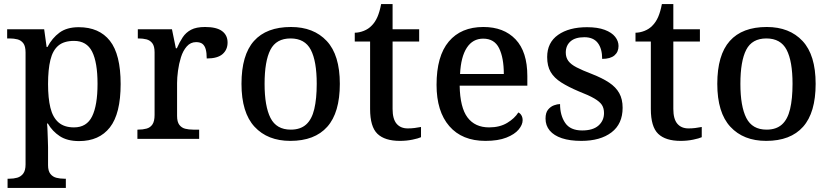

<svg xmlns="http://www.w3.org/2000/svg" viewBox="-20 -679 4062 939"><path d="M17 240V195H26Q47 195 64.5 190Q82 185 93.5 170Q105 155 105 125V-422Q105 -453 94 -467.5Q83 -482 65.5 -486.5Q48 -491 27 -491H15V-536H196L208 -449H212Q235 -493 271 -519.5Q307 -546 365 -546Q465 -546 517.5 -479.5Q570 -413 570 -268Q570 -123 517.5 -56Q465 11 367 11Q309 11 272.5 -13Q236 -37 214 -75H210Q212 -58 212.5 -36Q213 -14 214 6Q215 26 215 40V129Q215 157 226.5 171.5Q238 186 256 190.5Q274 195 294 195H302V240ZM342 -56Q404 -56 430.5 -110Q457 -164 457 -269Q457 -374 430.5 -426.5Q404 -479 342 -479Q293 -479 265.5 -456Q238 -433 226.5 -386Q215 -339 215 -268Q215 -199 226.5 -152Q238 -105 266 -80.5Q294 -56 342 -56Z M652 0V-45H655Q678 -45 696.5 -50Q715 -55 725.5 -70.5Q736 -86 736 -117V-423Q736 -453 725 -467.5Q714 -482 696.5 -486.5Q679 -491 657 -491H654V-536H821L840 -443H845Q858 -473 873.5 -496.5Q889 -520 914.5 -533.5Q940 -547 983 -547Q1039 -547 1066 -527Q1093 -507 1093 -471Q1093 -436 1068.5 -414.5Q1044 -393 991 -393Q991 -421 986 -438.5Q981 -456 970 -464.5Q959 -473 939 -473Q912 -473 893.5 -452Q875 -431 865 -399Q855 -367 850.5 -333Q846 -299 846 -273V-112Q846 -83 857 -68.5Q868 -54 885.5 -49.5Q903 -45 925 -45H954V0Z M1400 10Q1289 10 1225 -59Q1161 -128 1161 -269Q1161 -410 1222 -478.5Q1283 -547 1403 -547Q1514 -547 1578 -478.5Q1642 -410 1642 -269Q1642 -128 1580.5 -59Q1519 10 1400 10ZM1402 -45Q1449 -45 1477 -70Q1505 -95 1517 -145.5Q1529 -196 1529 -269Q1529 -380 1500 -435.5Q1471 -491 1401 -491Q1331 -491 1302.5 -435.5Q1274 -380 1274 -269Q1274 -159 1303 -102Q1332 -45 1402 -45Z M1936 10Q1862 10 1826 -24.5Q1790 -59 1790 -146V-476H1715V-519Q1736 -519 1759 -528Q1782 -537 1798 -554Q1815 -571 1826 -596.5Q1837 -622 1844 -659H1900V-536H2030V-476H1900V-146Q1900 -97 1919.5 -74Q1939 -51 1974 -51Q1992 -51 2007.5 -53Q2023 -55 2039 -58V-8Q2026 -2 1997 4Q1968 10 1936 10Z M2354 10Q2240 10 2177.5 -62Q2115 -134 2115 -264Q2115 -405 2175 -476Q2235 -547 2344 -547Q2444 -547 2501.5 -486.5Q2559 -426 2559 -307V-260H2228Q2230 -153 2266.5 -104.5Q2303 -56 2372 -56Q2424 -56 2460.5 -78Q2497 -100 2515 -129Q2524 -125 2530 -115Q2536 -105 2536 -91Q2536 -69 2516.5 -45.5Q2497 -22 2456.5 -6Q2416 10 2354 10ZM2444 -317Q2444 -396 2421 -443Q2398 -490 2343 -490Q2292 -490 2263 -445.5Q2234 -401 2230 -317Z M2823 10Q2767 10 2728 -3Q2689 -16 2668.5 -40.5Q2648 -65 2648 -99Q2648 -128 2660.5 -143Q2673 -158 2689.5 -164Q2706 -170 2719 -170Q2719 -115 2744 -78Q2769 -41 2827 -41Q2880 -41 2907 -65Q2934 -89 2934 -126Q2934 -150 2923.5 -166Q2913 -182 2886.5 -197.5Q2860 -213 2811 -232Q2759 -254 2724.5 -276Q2690 -298 2673 -327Q2656 -356 2656 -400Q2656 -471 2709.5 -508.5Q2763 -546 2851 -546Q2903 -546 2937.5 -533Q2972 -520 2988.5 -499Q3005 -478 3005 -454Q3005 -425 2985 -408Q2965 -391 2925 -391Q2925 -441 2903.5 -469Q2882 -497 2838 -497Q2793 -497 2770 -476.5Q2747 -456 2747 -422Q2747 -398 2759.5 -381Q2772 -364 2800 -349.5Q2828 -335 2875 -317Q2926 -297 2959 -275Q2992 -253 3008.5 -223.5Q3025 -194 3025 -152Q3025 -73 2970.5 -31.5Q2916 10 2823 10Z M3309 10Q3235 10 3199 -24.5Q3163 -59 3163 -146V-476H3088V-519Q3109 -519 3132 -528Q3155 -537 3171 -554Q3188 -571 3199 -596.5Q3210 -622 3217 -659H3273V-536H3403V-476H3273V-146Q3273 -97 3292.5 -74Q3312 -51 3347 -51Q3365 -51 3380.5 -53Q3396 -55 3412 -58V-8Q3399 -2 3370 4Q3341 10 3309 10Z M3727 10Q3616 10 3552 -59Q3488 -128 3488 -269Q3488 -410 3549 -478.5Q3610 -547 3730 -547Q3841 -547 3905 -478.5Q3969 -410 3969 -269Q3969 -128 3907.5 -59Q3846 10 3727 10ZM3729 -45Q3776 -45 3804 -70Q3832 -95 3844 -145.5Q3856 -196 3856 -269Q3856 -380 3827 -435.5Q3798 -491 3728 -491Q3658 -491 3629.5 -435.5Q3601 -380 3601 -269Q3601 -159 3630 -102Q3659 -45 3729 -45Z"/></svg>

Font: Noto Serif Armenian Medium
Style: Regular
Weight: 500
Version: Version 2.007